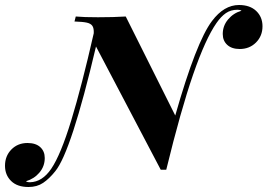

<svg xmlns="http://www.w3.org/2000/svg" viewBox="-98 -674 1070 768"><path d="M952 -569Q952 -530 926 -504Q900 -478 861 -478Q829 -478 811 -494.5Q793 -511 793 -538Q793 -571 814.5 -596.5Q836 -622 868 -631Q863 -635 852 -635Q825 -635 805.5 -621.5Q786 -608 768 -582Q724 -519 674.5 -376Q625 -233 567 5H545L286 -488Q187 -67 123 11Q99 41 74.5 57.5Q50 74 16 74Q-29 74 -53.5 50Q-78 26 -78 -11Q-78 -50 -52.5 -76Q-27 -102 12 -102Q45 -102 63 -85.5Q81 -69 81 -42Q81 -9 60 16Q39 41 6 51Q10 55 22 55Q71 54 107 1Q145 -55 187 -192.5Q229 -330 277 -541Q278 -561 271.5 -570.5Q265 -580 249 -583.5Q233 -587 200 -588L205 -608Q236 -605 294 -605Q357 -605 405 -608L603 -212Q687 -507 750 -590Q798 -654 858 -654Q902 -654 927 -630Q952 -606 952 -569Z"/></svg>

Font: Playfair Display SC
Style: Bold Italic
Weight: 700
Italic angle: -14°
Designer: Claus Eggers Sørensen
Foundry: Claus Eggers Sørensen
Version: Version 1.200; ttfautohint (v1.6)